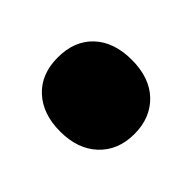

<svg xmlns="http://www.w3.org/2000/svg" viewBox="-64 -314 424 424"><g transform="rotate(45 148.0 -102.0)"><path d="M147.5 9.5Q93 9.5 60.5 -20.5Q28 -50.5 28 -102.5Q28 -154.5 60 -184.5Q92 -214.5 147.5 -214.5Q203.5 -214.5 235.5 -183.8Q267.5 -153 267.5 -102.5Q267.5 -52 235 -21.2Q202.5 9.5 147.5 9.5Z"/></g></svg>

Font: Encode Sans XBd
Style: Regular
Weight: 800
Designer: Multiple Designers
Foundry: Impallari Type
Version: Version 3.002; ttfautohint (v1.8.3) -l 8 -r 50 -G 200 -x 14 